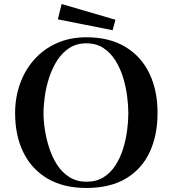

<svg xmlns="http://www.w3.org/2000/svg" viewBox="-20 -925 860 953"><path d="M617 -363Q617 -401 611 -447.5Q605 -494 591 -540Q577 -586 553 -624.5Q529 -663 493.5 -686.5Q458 -710 409 -710Q360 -710 324 -686.5Q288 -663 263.5 -624.5Q239 -586 224 -540Q209 -494 202.5 -447.5Q196 -401 196 -363Q196 -325 203 -279.5Q210 -234 225 -188.5Q240 -143 264.5 -105.5Q289 -68 325 -45.5Q361 -23 409 -23Q459 -23 494.5 -45.5Q530 -68 553.5 -105Q577 -142 591 -187Q605 -232 611 -278Q617 -324 617 -363ZM762 -365Q762 -252 722 -168Q682 -84 603.5 -38Q525 8 409 8Q295 8 216 -38.5Q137 -85 96 -168.5Q55 -252 55 -363Q55 -441 79.5 -509.5Q104 -578 150.5 -630Q197 -682 262.5 -711Q328 -740 409 -740Q523 -740 602 -692.5Q681 -645 721.5 -560.5Q762 -476 762 -365ZM553 -827 539 -775 267 -829 286 -905Z"/></svg>

Font: Kaisei Decol
Style: Bold
Weight: 700
Designer: Font-Kai, 金井和夫
Foundry: KAZUO KANAI
Version: Version 5.003